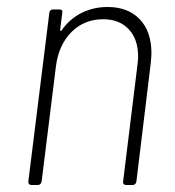

<svg xmlns="http://www.w3.org/2000/svg" viewBox="-20 -529 500 549"><path d="M413 -377Q413 -368 411 -348L370 -10Q368 0 359 0H340Q336 0 333.5 -3Q331 -6 332 -10L373 -343Q375 -359 375 -367Q375 -417 348 -445.5Q321 -474 275 -474Q221 -474 184.5 -437.5Q148 -401 140 -340L99 -10Q97 0 88 0H70Q61 0 61 -10L121 -492Q121 -496 124 -499Q127 -502 131 -502H150Q160 -502 158 -492L152 -444Q152 -441 153.5 -440.5Q155 -440 156 -442Q179 -475 213 -492Q247 -509 288 -509Q346 -509 379.5 -474Q413 -439 413 -377Z"/></svg>

Font: Barlow Semi Condensed ExLight
Style: Italic
Weight: 275
Width: 4
Italic angle: -7°
Designer: Jeremy Tribby
Foundry: Tribby Type
Version: Version 1.408